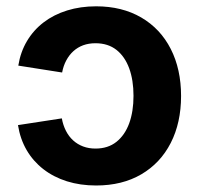

<svg xmlns="http://www.w3.org/2000/svg" viewBox="-20 -568 623 599"><path d="M279.8 10.7Q230.5 10.7 188.7 -2.4Q147 -15.6 115.2 -40.3Q83.5 -64.9 63.2 -99.6Q43 -134.3 36.1 -177.7L172.9 -198.7Q176.8 -177.2 185.8 -159.7Q194.8 -142.1 208.3 -129.9Q221.7 -117.7 239.3 -111.1Q256.8 -104.5 277.8 -104.5Q316.9 -104.5 343.3 -125.5Q369.6 -146.5 383.1 -183.3Q396.5 -220.2 396.5 -269Q396.5 -317.9 383.1 -354.7Q369.6 -391.6 343.3 -412.4Q316.9 -433.1 277.8 -433.1Q256.8 -433.1 239.5 -426.8Q222.2 -420.4 209 -408.4Q195.8 -396.5 186.8 -379.6Q177.7 -362.8 173.8 -341.8L37.1 -363.3Q43.9 -405.8 64.2 -439.9Q84.5 -474.1 116.2 -498.3Q147.9 -522.5 189.5 -535.4Q231 -548.3 279.8 -548.3Q360.8 -548.3 420.7 -513.4Q480.5 -478.5 512.7 -415.3Q544.9 -352.1 544.9 -268.6Q544.9 -185.1 512.7 -122.1Q480.5 -59.1 420.9 -24.2Q361.3 10.7 279.8 10.7Z"/></svg>

Font: Inter 17pt
Style: Bold
Weight: 700
Version: Version 4.001;git-66647c0bb